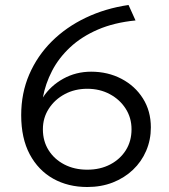

<svg xmlns="http://www.w3.org/2000/svg" viewBox="-20 -735 676 770"><path d="M330 15Q253 15 193.2 -18.5Q133.5 -52 99.2 -116.2Q65 -180.5 65 -273Q65 -361.5 97.2 -436.2Q129.5 -511 187.5 -568.8Q245.5 -626.5 324.2 -664Q403 -701.5 495.5 -715L523.5 -653Q437.5 -644.5 372.2 -616.2Q307 -588 261.2 -545.2Q215.5 -502.5 188.8 -450.8Q162 -399 152 -344Q182.5 -391 233.5 -419.2Q284.5 -447.5 345.5 -447.5Q412.5 -447.5 467 -419Q521.5 -390.5 553.2 -340.2Q585 -290 585 -224Q585 -174 566.2 -130.2Q547.5 -86.5 513.2 -54Q479 -21.5 432.5 -3.2Q386 15 330 15ZM330 -54.5Q382 -54.5 422 -75.5Q462 -96.5 484.8 -132.8Q507.5 -169 507.5 -216.5Q507.5 -262.5 484 -299.2Q460.5 -336 420.2 -357.5Q380 -379 330 -379Q280 -379 239.8 -357.5Q199.5 -336 175.8 -299.2Q152 -262.5 152 -216.5Q152 -169 174.8 -132.8Q197.5 -96.5 237.8 -75.5Q278 -54.5 330 -54.5Z"/></svg>

Font: Geologica Thin Roman ExtraLight
Style: Regular
Weight: 250
Version: Version 1.010;gftools[0.9.28]